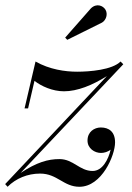

<svg xmlns="http://www.w3.org/2000/svg" viewBox="-58 -705 504 735"><path d="M332.5 -618.5C348.5 -628 355.5 -651 346 -667.5C336.5 -684 311 -693.5 290 -673L191.5 -561L199.5 -552.5ZM36 -290H49.5L74 -395.5C100 -375 143 -355.5 187 -355.5C238 -355.5 295.5 -378.5 351.5 -414L-38.5 0H-38L-29 10C3 -22 47.5 -40.5 95.5 -40.5C161.5 -40.5 185 10 246 10C331.5 10 382.5 -110 382.5 -160C382.5 -201 358.5 -217 328 -217C303 -217 277 -200.5 277 -167C277 -136.5 304.5 -119.5 328.5 -119.5C341.5 -119.5 355 -124 365.5 -132C357 -95 334.5 -50.5 296.5 -50.5C246.5 -50.5 223 -96 169.5 -96C126 -96 83 -84 21 -43L414 -459L403.5 -469.5C371.5 -437.5 285.5 -430.5 237.5 -430.5C191.5 -430.5 131.5 -439 78 -469.5Z"/></svg>

Font: Bodoni* 16pt
Style: Italic
Weight: 400
Italic angle: -13°
Version: Version 2.3